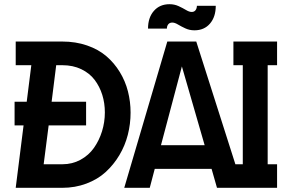

<svg xmlns="http://www.w3.org/2000/svg" viewBox="-20 -899 1386 919"><path d="M49.8 -298.8V-412.1H107.9L129.9 -586.9H55.2V-700.2H277.8Q342.3 -700.2 396.7 -681.4Q451.2 -662.6 489 -630.1Q526.9 -597.7 553.5 -554Q580.1 -510.3 592.5 -461.2Q605 -412.1 605 -359.9Q605 -305.7 591.8 -253.9Q578.6 -202.1 551.3 -156.2Q523.9 -110.4 485.6 -75.4Q447.3 -40.5 393.6 -20.3Q339.8 0 277.8 0H55.2L92.8 -298.8ZM189 -112.8H278.8Q326.2 -112.8 365.5 -134.3Q404.8 -155.8 429.7 -191.2Q454.6 -226.6 468.3 -270.5Q481.9 -314.5 481.9 -360.8Q481.9 -405.3 469.5 -445.1Q457 -484.9 432.9 -516.8Q408.7 -548.8 368.9 -567.9Q329.1 -586.9 278.8 -586.9H249L227.1 -412.1H392.1V-298.8H212.9Z M574.7 0 780.8 -700.2H919.4L1142.6 0H1018.6L992.7 -90.8H720.7L696.8 0ZM688.5 -762.2Q688.5 -814.9 716.6 -846.9Q744.6 -878.9 791.5 -878.9Q814.9 -878.9 835 -869.6Q855 -860.4 870.4 -851.1Q885.7 -841.8 897.5 -841.8Q909.7 -841.8 916 -850.3Q922.4 -858.9 922.4 -871.1H1012.7Q1012.7 -818.4 985.1 -786.1Q957.5 -753.9 910.6 -753.9Q887.2 -753.9 867.2 -763.2Q847.2 -772.5 831.8 -781.7Q816.4 -791 804.7 -791Q792 -791 785.4 -782.7Q778.8 -774.4 778.8 -762.2ZM750.5 -204.1H959.5L850.6 -581.1Z M1097.2 0V-112.8H1142.1V-586.9H1097.2V-700.2H1306.2V-586.9H1261.2V-112.8H1306.2V0Z"/></svg>

Font: Cakra Normal
Style: Regular
Weight: 400
Designer: Lucia Kollert, Vojtech Kollert
Foundry: OoM Type
Version: Version 1.000;Glyphs 3.1.1 (3148)